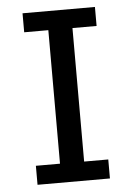

<svg xmlns="http://www.w3.org/2000/svg" viewBox="-50 -706 514 745"><g transform="rotate(-5 207.0 -334.0)"><path d="M66 0V-74H160V-594H66V-668H348V-594H254V-74H348V0Z"/></g></svg>

Font: Atkinson Hyperlegible Pro
Style: Regular
Weight: 400
Designer: Elliott Scott, Megan Eiswerth, Linus Boman, Theodore Petrosky, Jacob Perez
Foundry: Braille Institute
Version: Version 1.5.1